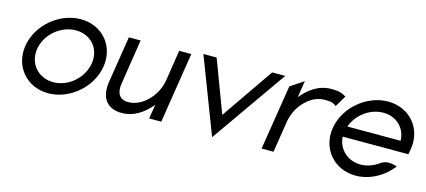

<svg xmlns="http://www.w3.org/2000/svg" viewBox="-44 -793 2518 1135"><g transform="rotate(15 1214.5 -225.5)"><path d="M67 -226C46 -95 138 11 269 11C400 11 524 -95 545 -226C566 -357 475 -462 344 -462C213 -462 88 -357 67 -226ZM139 -226C154 -318 241 -391 333 -391C425 -391 488 -318 473 -226C458 -134 373 -60 281 -60C189 -60 124 -134 139 -226Z M600 -148C585 -53 624 11 719 11C797 11 856 -35 899 -87L885 0H959L1027 -432H953L924 -245C915 -189 887 -144 855 -113C827 -85 787 -61 739 -61C684 -61 665 -101 674 -156L717 -432H645Z M1096 -451 1273 11 1597 -451H1517L1297 -132L1177 -451Z M1573 0H1646L1676 -191C1685 -247 1712 -292 1744 -323C1772 -351 1812 -375 1860 -375C1905 -375 1915 -368 1931 -356L1972 -425C1946 -438 1938 -447 1880 -447C1802 -447 1744 -401 1701 -349L1717 -451L1636 -397Z M1948 -226C1927 -95 2019 11 2150 11C2236 11 2319 -35 2372 -104C2372 -104 2315 -129 2274 -99C2241 -75 2203 -60 2162 -60C2082 -60 2022 -116 2018 -192H2420L2426 -226C2447 -357 2356 -462 2225 -462C2094 -462 1969 -357 1948 -226ZM2029 -257C2056 -334 2133 -391 2214 -391C2295 -391 2353 -334 2355 -257Z"/></g></svg>

Font: Charger Pro
Style: Obl
Weight: 400
Designer: Jasper
Foundry: Cannot Into Space Fonts
Version: Version 1.09